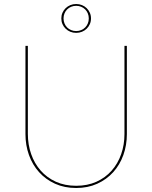

<svg xmlns="http://www.w3.org/2000/svg" viewBox="-20 -929 760 958"><path d="M360 -2Q416.5 -2 461.2 -22.2Q506 -42.5 537 -77.5Q568 -112.5 584.5 -159.5Q601 -206.5 601 -260V-700H613V-260Q613 -204.5 595.5 -155.5Q578 -106.5 545 -70Q512 -33.5 465.2 -12.2Q418.5 9 360 9Q301.5 9 254.8 -12.2Q208 -33.5 175 -70Q142 -106.5 124.5 -155.5Q107 -204.5 107 -260V-700H119V-261Q119 -207.5 135.5 -160.2Q152 -113 183 -77.8Q214 -42.5 258.8 -22.2Q303.5 -2 360 -2ZM286 -837Q286 -852.5 291.8 -865.5Q297.5 -878.5 307.5 -888.2Q317.5 -898 331 -903.5Q344.5 -909 360 -909Q375.5 -909 389 -903.5Q402.5 -898 412.5 -888.2Q422.5 -878.5 428.2 -865.5Q434 -852.5 434 -837Q434 -821.5 428.2 -808.5Q422.5 -795.5 412.5 -785.8Q402.5 -776 389 -770.5Q375.5 -765 360 -765Q344.5 -765 331 -770.5Q317.5 -776 307.5 -785.8Q297.5 -795.5 291.8 -808.5Q286 -821.5 286 -837ZM297 -837Q297 -823.5 301.8 -812Q306.5 -800.5 315 -792Q323.5 -783.5 335 -778.8Q346.5 -774 360 -774Q373.5 -774 385 -778.8Q396.5 -783.5 405 -792Q413.5 -800.5 418.2 -812Q423 -823.5 423 -837Q423 -850.5 418.2 -862Q413.5 -873.5 405 -882Q396.5 -890.5 385 -895.2Q373.5 -900 360 -900Q346.5 -900 335 -895.2Q323.5 -890.5 315 -882Q306.5 -873.5 301.8 -862Q297 -850.5 297 -837Z"/></svg>

Font: Lato 2
Style: Regular
Weight: 100
Designer: Lukasz Dziedzic with Adam Twardoch and Botio Nikoltchev
Foundry: tyPoland Lukasz Dziedzic
Version: Version 2.015; 2015-08-06; http://www.latofonts.com/